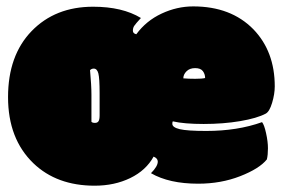

<svg xmlns="http://www.w3.org/2000/svg" viewBox="-20 -571 897 606"><path d="M268.6 -272V-186.5Q272 -183.1 279.8 -183.1Q287.6 -183.1 291 -188.5Q294.4 -193.8 294.4 -207V-276.9Q294.4 -323.7 290.5 -339.1Q286.6 -354.5 275.9 -354.5Q269 -354.5 264.2 -349.6Q268.6 -301.3 268.6 -272ZM558.6 -323.7Q575.2 -322.3 596.4 -322.3Q617.7 -322.3 627.4 -324.7Q627.4 -336.9 620.4 -346.4Q613.3 -356 595.9 -356Q578.6 -356 568.6 -345.9Q558.6 -335.9 558.6 -323.7ZM525.4 -188Q523.9 -186 523.9 -180.2Q523.9 -168.9 547.4 -163.3Q570.8 -157.7 630.9 -157.7Q729.5 -157.7 807.1 -185.5Q814 -177.2 819.8 -150.6Q825.7 -124 825.7 -103Q825.7 -82 822.3 -67.9Q798.8 -38.6 738 -14.9Q677.2 8.8 605.5 8.8Q513.7 8.8 456.5 -24.4Q478 -45.9 478 -61Q478 -71.3 464.8 -76.7Q440.9 -33.2 391.1 -9Q341.3 15.1 278.8 15.1Q159.2 15.1 85.4 -55.7Q5.4 -132.8 5.4 -264.4Q5.4 -396 79.8 -472.9Q154.3 -549.8 273.9 -549.8Q366.2 -549.8 424.8 -514.2Q407.7 -495.6 403.6 -489.3Q399.4 -482.9 399.4 -474.1Q399.4 -465.3 410.2 -462.9Q441.4 -505.4 490 -528.1Q538.6 -550.8 589.8 -550.8Q709 -550.8 779.8 -478.5Q847.2 -408.7 847.2 -298.3Q847.2 -274.4 838.9 -246.6Q830.6 -218.8 818.8 -212.4Q791.5 -197.8 738 -188.7Q684.6 -179.7 622.8 -179.7Q561 -179.7 525.4 -188Z"/></svg>

Font: Modak
Style: Regular
Weight: 400
Version: Version 1.036;PS Version 1.000;hotconv 1.0.79;makeotf.lib2.5